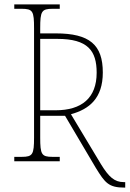

<svg xmlns="http://www.w3.org/2000/svg" viewBox="-20 -734 590 874"><path d="M547 120H550V95H543C501 95 475 71 440 14L303 -214C386 -237 448 -286 448 -404C448 -530 388 -582 234 -582H163V-605C163 -683 169 -694 220 -694H252V-714H45V-694H78C130 -694 135 -683 135 -605V-108C135 -31 129 -20 79 -20H45V0H252V-20H219C169 -20 163 -31 163 -108V-207H276L416 30C458 98 474 120 547 120ZM233 -232H163V-557H241C380 -557 420 -503 420 -403C420 -288 352 -232 233 -232Z"/></svg>

Font: Noto Serif SemiCondensed Thin
Style: Regular
Weight: 100
Width: 4
Designer: Monotype Design Team
Foundry: Monotype Imaging Inc.
Version: Version 2.015